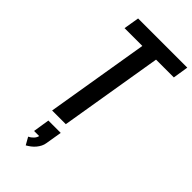

<svg xmlns="http://www.w3.org/2000/svg" viewBox="-302 -802 1121 1121"><g transform="rotate(45 259.0 -241.0)"><path d="M137 0 243 -639H96L112 -735H518L503 -639H356L250 0ZM172 253 146 207Q161 200 173.5 187Q186 174 189 159H147L163 57H265L248 159Q246 173 239 187Q232 201 221.5 213.5Q211 226 198.5 235.5Q186 245 172 253Z"/></g></svg>

Font: Iosevka SS04 Oblique
Style: Bold
Weight: 700
Italic angle: -9°
Monospace: yes
Designer: Belleve Invis
Foundry: Belleve Invis
Version: Version 19.0.0; ttfautohint (v1.8.4)